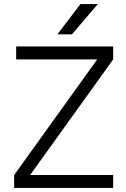

<svg xmlns="http://www.w3.org/2000/svg" viewBox="-20 -930 625 950"><path d="M60 -700H540V-636L129 -64H540V0H50V-64L461 -636H60ZM378 -910H464L336 -760H264Z"/></svg>

Font: Retni Sans
Style: Regular
Weight: 400
Designer: Vitaly Kuzmin
Foundry: ParaType Ltd.
Version: Version 1.00;March 2, 2019;FontCreator 11.5.0.2425 64-bit; t